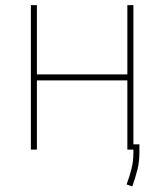

<svg xmlns="http://www.w3.org/2000/svg" viewBox="-20 -565 623 725"><path d="M119.3 -545.5V-284.1H460.9V-545.5H483.7V-19.9H506.4V12.8Q506.4 45.1 498.8 76Q491.1 106.9 479.4 139.2L458.1 131.4Q469.8 100.1 476.7 71.6Q483.7 43 483.7 12.8V0H460.9V-261.4H119.3V0H96.6V-545.5Z"/></svg>

Font: Inter P Thin
Style: Regular
Weight: 100
Designer: Rasmus Andersson
Foundry: rsms
Version: Version 3.018;git-588b23468